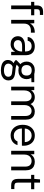

<svg xmlns="http://www.w3.org/2000/svg" viewBox="1650 -2410 992 4332"><g transform="rotate(90 2146.0 -244.0)"><path d="M103 0V-582Q103 -630 119 -660.5Q135 -691 166.5 -705.5Q198 -720 244 -720H317V-648H258Q220 -648 203.5 -632.5Q187 -617 187 -579V0ZM22 -450V-521H324V-450Z M428 0V-521H504L510 -425Q528 -461 556.5 -485Q585 -509 625.5 -521Q666 -533 717 -533V-445H669Q639 -445 611 -437Q583 -429 560.5 -411Q538 -393 525 -361.5Q512 -330 512 -283V0Z M978 12Q918 12 877.5 -10.5Q837 -33 817 -70Q797 -107 797 -149Q797 -201 823.5 -237.5Q850 -274 898 -293Q946 -312 1011 -312H1142Q1142 -362 1129.5 -395.5Q1117 -429 1090 -445.5Q1063 -462 1019 -462Q973 -462 940.5 -439.5Q908 -417 900 -372H814Q820 -425 849.5 -460.5Q879 -496 924 -514.5Q969 -533 1019 -533Q1090 -533 1136 -507.5Q1182 -482 1204 -436.5Q1226 -391 1226 -330V0H1151L1146 -90Q1136 -69 1120.5 -50.5Q1105 -32 1084 -18Q1063 -4 1036.5 4Q1010 12 978 12ZM990 -59Q1023 -59 1051.5 -74Q1080 -89 1100 -114.5Q1120 -140 1131 -171.5Q1142 -203 1142 -238V-247H1018Q970 -247 940.5 -235Q911 -223 898 -201.5Q885 -180 885 -153Q885 -125 897 -104Q909 -83 933 -71Q957 -59 990 -59Z M1568 232Q1498 232 1444.5 214.5Q1391 197 1362 161Q1333 125 1333 72Q1333 47 1342.5 20.5Q1352 -6 1375.5 -31Q1399 -56 1442 -76L1504 -42Q1448 -20 1431.5 9Q1415 38 1415 64Q1415 97 1434 119Q1453 141 1488 152Q1523 163 1568 163Q1613 163 1645 151.5Q1677 140 1694.5 118.5Q1712 97 1712 67Q1712 27 1685.5 3.5Q1659 -20 1582 -24Q1521 -28 1480 -35Q1439 -42 1413 -51.5Q1387 -61 1369.5 -73Q1352 -85 1338 -98V-121L1436 -216L1514 -190L1408 -101L1421 -138Q1432 -130 1442 -123.5Q1452 -117 1469 -111.5Q1486 -106 1517.5 -101Q1549 -96 1601 -92Q1672 -87 1714.5 -68Q1757 -49 1776 -16Q1795 17 1795 64Q1795 107 1771.5 145Q1748 183 1698 207.5Q1648 232 1568 232ZM1567 -163Q1503 -163 1459 -187Q1415 -211 1392 -253.5Q1369 -296 1369 -348Q1369 -401 1392 -442.5Q1415 -484 1459.5 -508.5Q1504 -533 1567 -533Q1632 -533 1676 -508.5Q1720 -484 1743 -442.5Q1766 -401 1766 -348Q1766 -296 1743 -253.5Q1720 -211 1676 -187Q1632 -163 1567 -163ZM1567 -232Q1623 -232 1654 -261Q1685 -290 1685 -348Q1685 -406 1654 -434.5Q1623 -463 1567 -463Q1514 -463 1481 -434.5Q1448 -406 1448 -348Q1448 -290 1480.5 -261Q1513 -232 1567 -232ZM1654 -450 1629 -521H1835V-458Z M1936 0V-521H2012L2016 -449Q2040 -489 2081 -511Q2122 -533 2167 -533Q2206 -533 2236.5 -522.5Q2267 -512 2290.5 -490.5Q2314 -469 2328 -437Q2354 -484 2398.5 -508.5Q2443 -533 2493 -533Q2551 -533 2592.5 -510.5Q2634 -488 2657 -442Q2680 -396 2680 -327V0H2597V-318Q2597 -390 2566 -425.5Q2535 -461 2481 -461Q2445 -461 2415 -442Q2385 -423 2367.5 -385.5Q2350 -348 2350 -294V0H2266V-318Q2266 -390 2235 -425.5Q2204 -461 2151 -461Q2115 -461 2085.5 -442Q2056 -423 2038 -385.5Q2020 -348 2020 -294V0Z M3035 12Q2965 12 2911 -22Q2857 -56 2826.5 -117Q2796 -178 2796 -261Q2796 -343 2826.5 -404.5Q2857 -466 2911.5 -499.5Q2966 -533 3037 -533Q3113 -533 3164 -499.5Q3215 -466 3241.5 -409.5Q3268 -353 3268 -286Q3268 -276 3268 -266Q3268 -256 3267 -242H2859V-307H3186Q3184 -382 3141.5 -422Q3099 -462 3035 -462Q2993 -462 2957.5 -442Q2922 -422 2900 -382.5Q2878 -343 2878 -284V-256Q2878 -190 2900 -146.5Q2922 -103 2957.5 -81Q2993 -59 3035 -59Q3091 -59 3123.5 -81Q3156 -103 3171 -143H3254Q3242 -99 3212.5 -63.5Q3183 -28 3138.5 -8Q3094 12 3035 12Z M3383 0V-521H3459L3463 -438Q3486 -483 3529.5 -508Q3573 -533 3630 -533Q3689 -533 3732 -511Q3775 -489 3799 -443.5Q3823 -398 3823 -328V0H3739V-319Q3739 -390 3704.5 -425.5Q3670 -461 3611 -461Q3572 -461 3539 -442.5Q3506 -424 3486.5 -387.5Q3467 -351 3467 -298V0Z M4162 0Q4117 0 4084 -14Q4051 -28 4033.5 -61.5Q4016 -95 4016 -152V-450H3925V-521H4016L4027 -651H4100V-521H4249V-450H4100V-152Q4100 -105 4119 -88.5Q4138 -72 4186 -72H4246V0Z"/></g></svg>

Font: DM Sans 10pt
Style: Regular
Weight: 400
Version: Version 4.004;gftools[0.9.30]